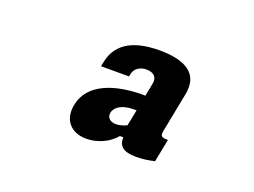

<svg xmlns="http://www.w3.org/2000/svg" viewBox="-61 -894 742 560"><g transform="rotate(20 310.0 -614.0)"><path d="M353.5 -771.5C262 -771.5 221.5 -735.5 211.5 -683.5L208.5 -669.5H295.5L297.5 -679C300.5 -693.5 315.5 -706.5 338 -706C358.5 -705.5 371.5 -694.5 367.5 -674L359.5 -633C294 -634.5 190 -620.5 173.5 -536.5C164 -488 192 -456 240 -456C272 -456 307.5 -470 330 -497H340.5C339.5 -472.5 351 -456 395.5 -456C413 -456 432 -458.5 451.5 -463L465.5 -534C444.5 -534 441 -538.5 444 -554L468 -677C481.5 -745 433.5 -771.5 353.5 -771.5ZM280.5 -551.5C284 -568.5 303.5 -584 340.5 -584H350L340 -534C329 -528.5 316.5 -525.5 307 -525.5C288 -525.5 278 -536.5 280.5 -551.5Z"/></g></svg>

Font: Monaspace Neon ExtraBold
Style: Italic
Weight: 800
Italic angle: -11°
Designer: Riley Cran & the Lettermatic Team
Foundry: Lettermatic
Version: Version 1.200 (Monaspace Neon)